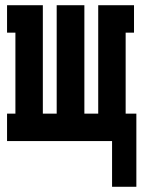

<svg xmlns="http://www.w3.org/2000/svg" viewBox="-20 -540 542 735"><path d="M409 175V0H7V-105H39V-415H7V-520H144V-105H197V-520H303V-105H356V-520H493V-415H461V-105H502V175Z"/></svg>

Font: Iosevka Curly Slab Extrabold
Style: Regular
Weight: 800
Monospace: yes
Designer: Belleve Invis
Foundry: Belleve Invis
Version: Version 22.1.2; ttfautohint (v1.8.4)